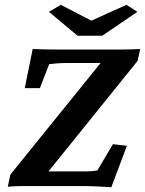

<svg xmlns="http://www.w3.org/2000/svg" viewBox="-20 -781 608 806"><path d="M447.3 4.9Q421.9 2.9 384.8 1.5Q347.7 0 318.4 0H89.8Q71.3 0 51.8 0.5Q32.2 1 12.7 2.9L23.4 -47.9L435.5 -557.6L427.7 -516.6H266.6Q238.3 -516.6 220.7 -515.1Q203.1 -513.7 186.5 -511.7L147.5 -411.1H84L117.2 -575.2Q140.6 -574.2 167 -573.7Q193.4 -573.2 211.9 -573.2H491.2Q510.7 -573.2 529.8 -573.7Q548.8 -574.2 568.4 -575.2L557.6 -525.4L151.4 -21.5L159.2 -61.5H343.8Q355.5 -61.5 365.7 -62.5Q376 -63.5 388.7 -65.4L454.1 -175.8L512.7 -168.9ZM185.5 -731.4 235.4 -760.7 393.6 -678.7H329.1L510.7 -760.7L556.6 -731.4L409.2 -630.9H305.7Z"/></svg>

Font: Crimson Pro ExtraLight
Style: Bold Italic
Weight: 700
Italic angle: -12°
Version: Version 1.002